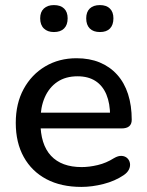

<svg xmlns="http://www.w3.org/2000/svg" viewBox="-20 -726 577 755"><path d="M300 9Q220 9 162.5 -21.5Q105 -52 73.5 -108.5Q42 -165 42 -243Q42 -319 73 -376Q104 -433 158 -465Q212 -497 281 -497Q332 -497 372 -480.5Q412 -464 440.5 -432.5Q469 -401 483.5 -356Q498 -311 498 -255Q498 -238 488 -229.5Q478 -221 458 -221H122V-283H430L413 -269Q413 -319 398.5 -354Q384 -389 355.5 -407.5Q327 -426 285 -426Q238 -426 205.5 -404Q173 -382 156 -343Q139 -304 139 -252V-246Q139 -158 180.5 -113.5Q222 -69 301 -69Q331 -69 364.5 -77Q398 -85 428 -104Q445 -114 458.5 -113Q472 -112 480.5 -104Q489 -96 491 -84Q493 -72 487 -59.5Q481 -47 466 -37Q432 -14 387 -2.5Q342 9 300 9ZM373 -600Q347 -600 333 -614Q319 -628 319 -654Q319 -679 333 -692.5Q347 -706 373 -706Q398 -706 412 -692.5Q426 -679 426 -654Q426 -628 412.5 -614Q399 -600 373 -600ZM192 -600Q167 -600 152.5 -614Q138 -628 138 -654Q138 -679 152.5 -692.5Q167 -706 192 -706Q218 -706 232 -692.5Q246 -679 246 -654Q246 -628 232 -614Q218 -600 192 -600Z"/></svg>

Font: Nunito ExtraLight SemiBold
Style: Regular
Weight: 600
Version: Version 3.602